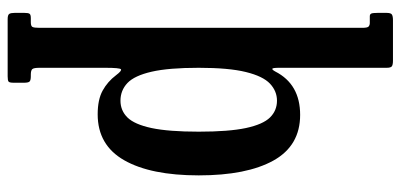

<svg xmlns="http://www.w3.org/2000/svg" viewBox="-299 -521 1072 514"><g transform="rotate(90 237.0 -264.0)"><path d="M14.5 -739V-763Q14.5 -774.5 19 -777.2Q23.5 -780 34 -780H142Q153.5 -780 157.5 -777Q161.5 -774 161.5 -763V-476Q161.5 -458 164 -457Q166.5 -456 171.5 -465Q205.5 -531.5 287.5 -531.5Q370 -531.5 409.8 -460Q449.5 -388.5 449.5 -260Q449.5 -131.5 409 -60.5Q368.5 10.5 286 10.5Q246.5 10.5 222.5 -2.8Q198.5 -16 181.5 -38.5Q169.5 -54.5 165.5 -51.8Q161.5 -49 161.5 -9.5V166Q161.5 181.5 165 185.5Q168.5 189.5 180 189.5H184Q195 189.5 198.2 192.8Q201.5 196 201.5 208V235Q201.5 246.5 198.5 249Q195.5 251.5 184.5 251.5H31Q20 251.5 17.2 247.2Q14.5 243 14.5 233V206.5Q14.5 196.5 16.8 193Q19 189.5 28.5 189.5H39.5Q50 189.5 52.2 185Q54.5 180.5 54.5 166V-698Q54.5 -712 50.8 -715Q47 -718 41.5 -718H23.5Q18 -718 16.2 -722.2Q14.5 -726.5 14.5 -739ZM161.5 -260Q161.5 -179.5 172 -133.8Q182.5 -88 202.2 -69.2Q222 -50.5 249.5 -50.5Q276 -50.5 294.5 -69.2Q313 -88 322.8 -133.8Q332.5 -179.5 332.5 -260Q332.5 -340.5 322.8 -386.2Q313 -432 294.5 -450.8Q276 -469.5 249.5 -469.5Q224 -469.5 204 -450.8Q184 -432 172.8 -386.2Q161.5 -340.5 161.5 -260Z"/></g></svg>

Font: Besley* Condensed Medium
Style: Regular
Weight: 500
Width: 3
Designer: Owen Earl
Foundry: indestructible type*
Version: Version 3.000; ttfautohint (v1.8.3)